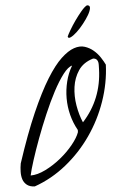

<svg xmlns="http://www.w3.org/2000/svg" viewBox="-61 -974 637 1018"><g transform="rotate(-5 257.0 -465.5)"><path d="M82 1Q55.7 0 40.5 -12.2Q25.4 -24.4 19.5 -42.5Q13.7 -60.5 14.2 -83Q14.6 -105.5 18.6 -127Q69.3 -281.2 116.2 -388.2Q163.1 -495.1 205.1 -563Q247.1 -630.9 284.2 -665.5Q321.3 -700.2 353 -710.9Q384.8 -721.7 410.6 -713.4Q436.5 -705.1 457 -687.5Q477.5 -669.9 491.7 -647.9Q505.9 -626 513.7 -609.4Q509.8 -511.7 476.6 -416Q443.4 -320.3 386.2 -238.3Q329.1 -156.2 251.5 -93.8Q173.8 -31.2 82 1ZM335 -620.1Q313.5 -615.2 286.6 -580.1Q259.8 -544.9 231.9 -492.2Q204.1 -439.5 176.8 -375.5Q149.4 -311.5 127 -251Q104.5 -190.4 87.9 -138.7Q71.3 -86.9 65.4 -58.6Q101.6 -58.6 145 -80.1Q188.5 -101.6 227.5 -133.3Q266.6 -165 295.9 -201.2Q325.2 -237.3 335 -265.6V-268.6Q335 -270.5 335.4 -271Q335.9 -271.5 335.9 -272.5Q335.9 -273.4 335.4 -274.4Q335 -275.4 335 -276.4V-278.3Q313.5 -316.4 302.2 -360.4Q291 -404.3 291 -449.2Q291 -494.1 301.8 -538.1Q312.5 -582 335 -620.1ZM449.2 -647.5Q396.5 -631.8 370.6 -593.3Q344.7 -554.7 337.9 -506.3Q331.1 -458 339.8 -406.7Q348.6 -355.5 366.2 -315.4Q470.7 -429.7 475.6 -588.9Q475.6 -597.7 476.1 -607.4Q476.6 -617.2 475.1 -625.5Q473.6 -633.8 467.8 -640.1Q461.9 -646.5 449.2 -647.5ZM441.4 -931.6Q458 -930.7 456.1 -915.5Q454.1 -900.4 441.9 -879.4Q429.7 -858.4 411.1 -835Q392.6 -811.5 374 -794.4Q355.5 -777.3 341.3 -770.5Q327.1 -763.7 325.2 -775.4Q329.1 -785.2 342.8 -808.6Q356.4 -832 374 -856.9Q391.6 -881.8 409.7 -903.3Q427.7 -924.8 441.4 -931.6Z"/></g></svg>

Font: La Belle Aurore
Style: Regular
Weight: 400
Version: Version 1.001 2001